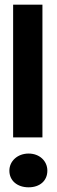

<svg xmlns="http://www.w3.org/2000/svg" viewBox="-20 -785 242 819"><path d="M36 -765V-199H161V-765ZM102 14C150 14 182 -14 182 -57C182 -98 149 -130 102 -130C55 -130 20 -98 20 -57C20 -14 54 14 102 14Z"/></svg>

Font: Hejaz SemiBold
Style: Regular
Weight: 600
Designer: Bandar Raffah (Arabic) and Santiago Orozco (Latin)
Foundry: Caramella and Typemade
Version: Version 1.010;hotconv 1.0.109;makeotfexe 2.5.65596